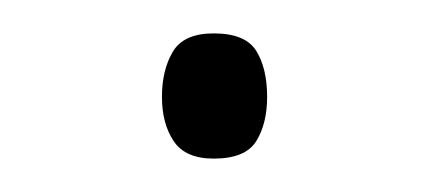

<svg xmlns="http://www.w3.org/2000/svg" viewBox="-20 -86 257 115"><path d="M77 -28Q77 -44 83.5 -55Q90 -66 108 -66Q127 -66 133.5 -55.5Q140 -45 140 -28Q140 -12 133.5 -1.5Q127 9 108 9Q91 9 84 -1.5Q77 -12 77 -28Z"/></svg>

Font: Noto Sans Devanagari ExtraCondensed ExtraLight
Style: Regular
Weight: 200
Width: 2
Designer: Jelle Bosma - Monotype Design Team
Foundry: Monotype Imaging Inc.
Version: Version 2.004; ttfautohint (v1.8.4.7-5d5b)